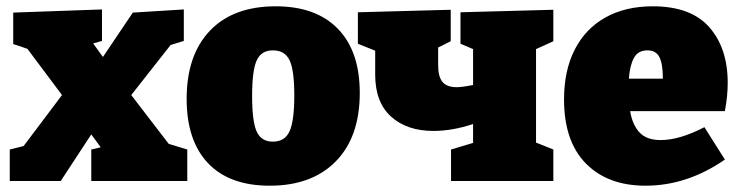

<svg xmlns="http://www.w3.org/2000/svg" viewBox="-20 -575 2350 610"><path d="M397 -273 516 -118 575 -100V0H270V-100L300 -107L270 -148L173 0H11V-100L55 -111L177 -273L67 -420L22 -435V-535L304 -545V-445L276 -437L307 -394L402 -535L564 -545V-445L522 -432Z M1123 -280Q1123 -140 1047 -62.5Q971 15 837 15Q709 15 641 -56.5Q573 -128 573 -261Q573 -400 647 -477.5Q721 -555 856 -555Q984 -555 1053.5 -483.5Q1123 -412 1123 -280ZM781 -270Q781 -189 795.5 -157Q810 -125 847 -125Q885 -125 900 -158Q915 -191 915 -272Q915 -352 900 -383.5Q885 -415 847 -415Q810 -415 795.5 -383Q781 -351 781 -270Z M1738 -444 1683 -419V-122L1738 -100V0H1413V-100L1483 -121V-181Q1417 -159 1357 -159Q1273 -159 1222.5 -204.5Q1172 -250 1172 -338V-414L1117 -436V-536L1412 -544V-444L1372 -424V-369Q1372 -331 1386 -314.5Q1400 -298 1431 -298Q1448 -298 1483 -305V-419L1443 -436V-536L1738 -544Z M2283 -222H1982Q1989 -179 2011.5 -154.5Q2034 -130 2079 -130Q2139 -130 2218 -171L2283 -68Q2163 15 2031 15Q1911 15 1841.5 -55.5Q1772 -126 1772 -259Q1772 -351 1806 -417.5Q1840 -484 1903.5 -519.5Q1967 -555 2054 -555Q2175 -555 2233.5 -488.5Q2292 -422 2292 -312Q2292 -269 2283 -222ZM1978 -325H2086Q2086 -372 2075 -393.5Q2064 -415 2037 -415Q2007 -415 1994 -391Q1981 -367 1978 -325Z"/></svg>

Font: Bitter Pro Black
Style: Regular
Weight: 900
Designer: Sol Matas, and Bitter project Authors
Foundry: Sol Matas
Version: Version 1.010